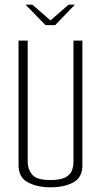

<svg xmlns="http://www.w3.org/2000/svg" viewBox="-20 -793 430 818"><path d="M89 -773H118L195 -706L272 -773H299L215 -686H174ZM195 5Q139 5 99 -16Q59 -37 59 -89V-620H98V-103Q98 -72 117 -49Q136 -26 195 -26Q237 -26 258 -37Q279 -48 286 -65.5Q293 -83 293 -103V-620H331V-89Q331 -37 292.5 -16Q254 5 195 5Z"/></svg>

Font: Smooch Sans Light
Style: Regular
Weight: 300
Designer: Robert E. Leuschke
Foundry: Robert E. Leuschke
Version: Version 1.010; ttfautohint (v1.8.3)